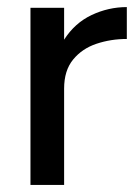

<svg xmlns="http://www.w3.org/2000/svg" viewBox="-20 -522 389 542"><path d="M66 0V-500H161V-410Q191 -457 238.5 -479.5Q286 -502 338 -502V-412Q293 -412 252.5 -398.5Q212 -385 186.5 -354Q161 -323 161 -272V0Z"/></svg>

Font: Figtree Medium
Style: Regular
Weight: 500
Designer: Erik Kennedy
Foundry: Erik Kennedy
Version: Version 2.001; ttfautohint (v1.8.4.7-5d5b);gftools[0.9.27]